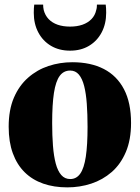

<svg xmlns="http://www.w3.org/2000/svg" viewBox="-20 -798 604 830"><path d="M17.5 -250Q17.5 -323 40 -375.5Q62.5 -428 101.5 -462.2Q140.5 -496.5 189.8 -512.8Q239 -529 293 -529Q372 -529 428.8 -499.8Q485.5 -470.5 516 -412.2Q546.5 -354 546.5 -266.5Q546.5 -193.5 524 -140.8Q501.5 -88 462.8 -54.2Q424 -20.5 374.5 -4.2Q325 12 271 12Q213.5 12 166.8 -4.2Q120 -20.5 86.8 -53.2Q53.5 -86 35.5 -135.2Q17.5 -184.5 17.5 -250ZM283.5 -24Q310.5 -24 327 -47.5Q343.5 -71 351 -121Q358.5 -171 358.5 -249.5Q358.5 -304.5 355.2 -349.2Q352 -394 343.8 -426.2Q335.5 -458.5 320.8 -475.8Q306 -493 283.5 -493Q255 -493 238 -469.8Q221 -446.5 213.2 -396.5Q205.5 -346.5 205.5 -266Q205.5 -212 209 -167.5Q212.5 -123 221 -91Q229.5 -59 244.8 -41.5Q260 -24 283.5 -24ZM283 -579Q235.5 -579 200.2 -600Q165 -621 145.5 -658Q126 -695 126 -742.5Q126 -754 126.5 -762.2Q127 -770.5 128 -778H166.5Q166.5 -773 167 -767Q167.5 -761 169 -754.5Q175 -731.5 190.2 -715.5Q205.5 -699.5 229 -691.2Q252.5 -683 283 -683Q313 -683 336.5 -691.2Q360 -699.5 375.5 -715.5Q391 -731.5 396 -754.5Q398 -761 398.5 -767Q399 -773 399 -778H437Q438 -770.5 438.5 -762.2Q439 -754 439 -743Q439 -695 419.5 -658Q400 -621 365 -600Q330 -579 283 -579Z"/></svg>

Font: Merriweather 120pt Black
Style: Regular
Weight: 900
Designer: Eben Sorkin
Foundry: Eben Sorkin
Version: Version 2.100